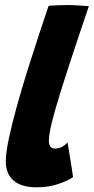

<svg xmlns="http://www.w3.org/2000/svg" viewBox="-20 -738 380 778"><path d="M276 -20.5Q257 -6.5 217.2 7.2Q177.5 21 128.5 21Q66.5 21 35 -6.5Q3.5 -34 3.5 -83.5Q3.5 -118.5 16 -177.5Q28.5 -236.5 48.5 -308.2Q68.5 -380 92 -455Q115.5 -530 137.8 -597.5Q160 -665 177 -714.5Q217.5 -717.5 251.5 -717.5Q272.5 -717.5 293.5 -716.2Q314.5 -715 340 -713Q292.5 -573 256 -461.5Q219.5 -350 198.8 -275Q178 -200 178 -169Q178 -136 202.5 -136Q218.5 -136 231 -142.8Q243.5 -149.5 253.5 -160.5Q255 -154 258.2 -133.8Q261.5 -113.5 265.5 -89Q269.5 -64.5 272.5 -45Q275.5 -25.5 276 -20.5Z"/></svg>

Font: Grandstander ExtraBold
Style: Italic
Weight: 800
Italic angle: -15°
Designer: Tyler Finck
Foundry: Etcetera Type Co
Version: Version 1.200; ttfautohint (v1.8.3)